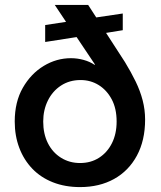

<svg xmlns="http://www.w3.org/2000/svg" viewBox="-20 -750 656 782"><path d="M306 12Q245 12 195.5 -7.5Q146 -27 111.5 -63Q77 -99 58.5 -148Q40 -197 40 -255Q40 -335 73 -392.5Q106 -450 158 -481.5Q210 -513 269 -513Q295 -513 320.5 -506Q346 -499 365 -486L367 -487L292 -599L164 -579V-648L249 -661L203 -730H339L372 -679L480 -695V-627L412 -616L489 -497Q514 -456 532.5 -418Q551 -380 561 -341.5Q571 -303 571 -263Q571 -178 537.5 -116Q504 -54 444.5 -21Q385 12 306 12ZM306 -86Q350 -86 383.5 -107.5Q417 -129 436 -167Q455 -205 455 -255Q455 -308 435 -345.5Q415 -383 382 -403.5Q349 -424 308 -424Q263 -424 228.5 -401.5Q194 -379 175 -340.5Q156 -302 156 -255Q156 -205 175 -167Q194 -129 228.5 -107.5Q263 -86 306 -86Z"/></svg>

Font: MuseoModerno SemiBold Medium
Style: Regular
Weight: 500
Version: Version 1.001